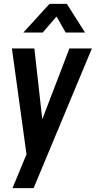

<svg xmlns="http://www.w3.org/2000/svg" viewBox="-20 -800 498 1000"><path d="M45 180 118 3.5 42 -547.5H159L205.5 -131.5H182L341.5 -547.5H458.5L155 180ZM101.5 -630.5 238 -780H328L423 -630.5H322L274.5 -714L202.5 -630.5Z"/></svg>

Font: Mohave SemiBold
Style: Italic
Weight: 600
Italic angle: -8°
Designer: Gumpita Rahayu
Foundry: Tokotype
Version: Version 2.003